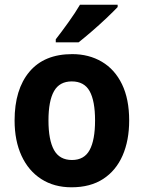

<svg xmlns="http://www.w3.org/2000/svg" viewBox="-20 -786 611 816"><path d="M529 -274Q529 -189 501 -125Q473 -61 418.5 -25.5Q364 10 284 10Q210 10 155.5 -25Q101 -60 71.5 -124Q42 -188 42 -274Q42 -406 105 -481Q168 -556 287 -556Q358 -556 413 -523.5Q468 -491 498.5 -428Q529 -365 529 -274ZM186 -274Q186 -191 209.5 -148.5Q233 -106 286 -106Q338 -106 361 -148.5Q384 -191 384 -274Q384 -357 361 -398.5Q338 -440 285 -440Q233 -440 209.5 -398.5Q186 -357 186 -274ZM480 -756Q463 -738 433 -709.5Q403 -681 370.5 -653Q338 -625 314 -606H217V-619Q242 -651 271 -691.5Q300 -732 320 -766H480Z"/></svg>

Font: Noto Sans Arabic SemCond
Style: Bold
Weight: 700
Width: 4
Designer: Monotype Design Team, Nadine Chahine, Nizar Qandah and Khaled Hosny
Foundry: Monotype Imaging Inc.
Version: Version 2.012; ttfautohint (v1.8.4.7-5d5b)